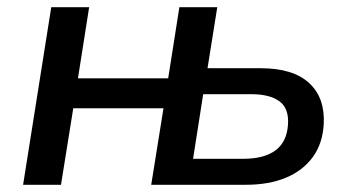

<svg xmlns="http://www.w3.org/2000/svg" viewBox="-20 -512 974 532"><path d="M44 0 122 -492H227L196 -295H446L477 -492H582L555 -323H702Q792 -323 836.5 -282Q881 -241 877 -168Q874 -114 846.5 -76.5Q819 -39 772 -19.5Q725 0 661 0H399L433 -212H183L149 0ZM515 -72H654Q712 -72 743.5 -95.5Q775 -119 778 -167Q781 -212 754 -231.5Q727 -251 677 -251H543Z"/></svg>

Font: Nunito Sans 10pt SemiBold
Style: Italic
Weight: 600
Italic angle: -9°
Designer: Vernon Adams
Foundry: Vernon Adams
Version: Version 3.101;gftools[0.9.27]